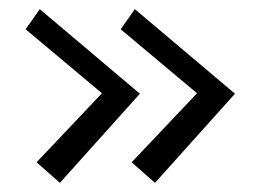

<svg xmlns="http://www.w3.org/2000/svg" viewBox="-20 -469 557 420"><path d="M36 -405 67 -449 286 -264 111 -69 60 -114 203 -265ZM244 -405 275 -449 494 -264 319 -69 268 -114 411 -265Z"/></svg>

Font: Lobster Two
Style: Bold
Weight: 700
Designer: Pablo Impallari
Foundry: Pablo Impallari. www.impallari.com
Version: Version 1.006